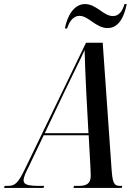

<svg xmlns="http://www.w3.org/2000/svg" viewBox="-77 -924 681 944"><path d="M452 -786C508 -786 534 -843 546 -904H535C525 -869 508 -845 478 -845C432 -845 397 -904 341 -904C285 -904 253 -843 242 -784H253C261 -810 279 -846 314 -846C359 -846 394 -786 452 -786ZM-57 0H137L140 -10H118C62 -10 39 -16 39 -37C39 -54 50 -76 63 -102L138 -259H359L368 -95C368 -81 369 -69 369 -59C369 -20 346 -10 310 -10H287L284 0H521L524 -10H513C481 -10 476 -28 471 -100L428 -714H346L48 -98C11 -20 -4 -10 -40 -10H-54ZM242 -477C290 -577 317 -629 339 -678C340 -629 344 -532 347 -473L358 -269H143Z"/></svg>

Font: Noto Serif Display ExtraCondensed Medium
Style: Italic
Weight: 500
Width: 2
Italic angle: -12°
Designer: Monotype Design Team
Foundry: Monotype Imaging Inc.
Version: Version 2.009